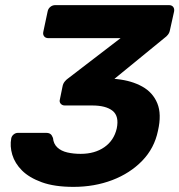

<svg xmlns="http://www.w3.org/2000/svg" viewBox="-20 -720 701 750"><path d="M267 10Q193 10 143.5 -8Q94 -26 66 -54Q38 -82 28 -115.5Q18 -149 24 -180Q26 -189 33.5 -195Q41 -201 50 -201H160Q171 -201 177 -196.5Q183 -192 187 -181Q189 -158 204 -144Q219 -130 243 -124.5Q267 -119 295 -119Q350 -119 387.5 -145Q425 -171 436 -218Q446 -266 420 -287Q394 -308 340 -308H233Q223 -308 217 -315Q211 -322 214 -332L224 -381Q226 -393 232.5 -401Q239 -409 245 -413L451 -571H169Q158 -571 152.5 -578Q147 -585 149 -595L166 -675Q168 -686 176.5 -693Q185 -700 196 -700H640Q651 -700 656.5 -693Q662 -686 660 -675L644 -603Q642 -592 636 -584.5Q630 -577 624 -573L427 -412L437 -411Q494 -405 535.5 -382Q577 -359 594.5 -316.5Q612 -274 597 -209Q583 -141 535.5 -92Q488 -43 418.5 -16.5Q349 10 267 10Z"/></svg>

Font: Rubik SemiBold
Style: Italic
Weight: 600
Italic angle: -12°
Designer: Hubert and Fischer
Foundry: Hubert and Fischer
Version: Version 2.300;gftools[0.9.30]